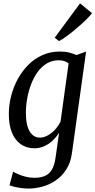

<svg xmlns="http://www.w3.org/2000/svg" viewBox="-20 -872 567 1142"><path d="M408 38Q400 97.5 373 138Q346 178.5 308.5 203.2Q271 228 229.8 238.8Q188.5 249.5 151.5 249.5Q128.5 249.5 106 246.5Q83.5 243.5 65.2 239Q47 234.5 36.5 230L58 149Q68.5 155.5 88 164Q107.5 172.5 132.2 179Q157 185.5 183.5 185.5Q221 185.5 247 174.5Q273 163.5 288.5 137.2Q304 111 310.5 65.5L331.5 -82.5Q312.5 -53 289 -32.2Q265.5 -11.5 239.2 -0.8Q213 10 186 10Q138 10 103.5 -14.2Q69 -38.5 50.8 -83.8Q32.5 -129 32.5 -192.5Q32.5 -247 46.2 -301Q60 -355 86.2 -402.8Q112.5 -450.5 149.5 -487.2Q186.5 -524 233.8 -544.8Q281 -565.5 336 -565.5Q368.5 -565.5 392.8 -559Q417 -552.5 434 -544.5L492 -565ZM388 -495Q379 -502.5 364.2 -508Q349.5 -513.5 329 -513.5Q290 -513.5 259 -495Q228 -476.5 204.5 -444.5Q181 -412.5 165.5 -372Q150 -331.5 142 -287.5Q134 -243.5 134 -200.5Q134 -162.5 140 -135Q146 -107.5 157.2 -89.2Q168.5 -71 184 -62.2Q199.5 -53.5 218 -53.5Q240.5 -53.5 264 -66.5Q287.5 -79.5 307.5 -101.2Q327.5 -123 340 -148ZM305.5 -648 456 -852 527 -794Q521 -784.5 504.8 -767.5Q488.5 -750.5 466 -730.2Q443.5 -710 419 -689.8Q394.5 -669.5 371.2 -653Q348 -636.5 331 -627.5Z"/></svg>

Font: Merriweather 24pt SemiCondensed
Style: Italic
Weight: 400
Width: 4
Italic angle: -7.8°
Designer: Eben Sorkin
Foundry: Eben Sorkin
Version: Version 2.101